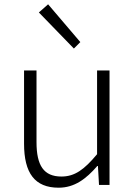

<svg xmlns="http://www.w3.org/2000/svg" viewBox="-20 -861 630 894"><path d="M253 13C327 13 381 -28 433 -88H436L441 0H490V-533H432V-143C372 -71 328 -39 266 -39C184 -39 150 -90 150 -199V-533H92V-192C92 -55 142 13 253 13ZM324 -635 354 -665 204 -841 161 -803Z"/></svg>

Font: Noto Sans CJK JP Light
Style: Regular
Weight: 300
Designer: Ryoko NISHIZUKA (kana & ideographs); Paul D. Hunt (Latin, Greek & Cyrillic); Wenlong ZHANG (bopomofo); Sandoll Communica
Foundry: Adobe Systems Incorporated
Version: Version 1.004;PS 1.004;hotconv 1.0.82;makeotf.lib2.5.63406